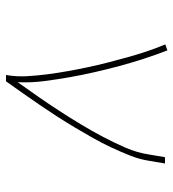

<svg xmlns="http://www.w3.org/2000/svg" viewBox="11 -589 578 640"><g transform="rotate(90 300.0 -269.0)"><path d="M230 0Q236 -35 234 -70Q232 -105 227.5 -139Q223 -173 217 -206.5Q211 -240 204 -273Q197 -306 188.5 -339Q180 -372 171 -404.5Q162 -437 151.5 -468.5Q141 -500 128 -531L148 -538Q163 -499 176 -459Q189 -419 200 -378Q211 -337 220.5 -295.5Q230 -254 237.5 -211.5Q245 -169 250.5 -126Q256 -83 254 -39Q279 -74 303 -108.5Q327 -143 350 -178.5Q373 -214 395 -250.5Q417 -287 436.5 -324Q456 -361 472.5 -399Q489 -437 495 -477L504 -530H525L516 -477Q511 -445 498.5 -413.5Q486 -382 471.5 -351Q457 -320 440 -290Q423 -260 405.5 -230.5Q388 -201 369 -171.5Q350 -142 330.5 -113.5Q311 -85 291 -56.5Q271 -28 251 0Z"/></g></svg>

Font: Iosevka Slab ThExObl
Style: Regular
Weight: 100
Width: 7
Italic angle: -9°
Monospace: yes
Designer: Belleve Invis
Foundry: Belleve Invis
Version: Version 11.1.1; ttfautohint (v1.8.3)